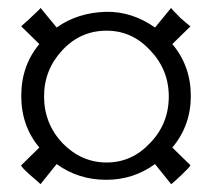

<svg xmlns="http://www.w3.org/2000/svg" viewBox="-20 -569 539 488"><path d="M465 -325Q465 -250 418 -194L464 -149Q464 -146 442 -125Q420 -104 415 -101L374 -152Q319 -112 250 -112Q179 -112 124 -152L83 -101Q82 -102 72.5 -110.5Q63 -119 58 -123Q32 -146 34 -149L80 -194Q34 -249 34 -325Q34 -402 80 -457L34 -502L37 -505Q40 -508 46.5 -513.5Q53 -519 60 -526Q84 -548 83 -549L124 -499Q177 -537 250 -539Q316 -540 374 -499L415 -549Q414 -548 439 -523Q455 -509 464 -502L418 -457Q465 -401 465 -325ZM409 -324Q409 -392 361 -442Q315 -491 251 -491Q185 -491 139 -442Q92 -392 92 -324Q92 -255 139 -205Q187 -156 251 -156Q315 -156 361 -205Q409 -254 409 -324Z"/></svg>

Font: GFS Didot
Style: Regular
Weight: 400
Designer: Takis Katsoulidis and George D. Matthiopoulos
Foundry: Takis Katsoulidis and George D. Matthiopoulos
Version: Version 1.0